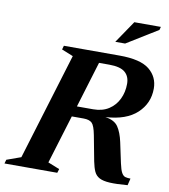

<svg xmlns="http://www.w3.org/2000/svg" viewBox="-121 -936 897 1019"><g transform="rotate(10 328.0 -427.0)"><path d="M200 -46 262.5 -21 256 0H-28.5L-22.5 -21L54 -48.5L229.5 -624L167.5 -649L173.5 -670H473.5Q586.5 -670 634.8 -630.8Q683 -591.5 683 -528.5Q683 -449.5 625.5 -395.8Q568 -342 456 -335.5Q505.5 -328.5 525.5 -299Q545.5 -269.5 556.5 -219L580 -108.5Q587.5 -73.5 596 -58.5Q604.5 -43.5 616 -40.2Q627.5 -37 644 -37L635 0Q575.5 5 539.2 3Q503 1 483.2 -9.5Q463.5 -20 454.2 -40.5Q445 -61 438.5 -93.5L412.5 -230.5Q403 -280.5 388.8 -294.2Q374.5 -308 343 -308H280ZM385.5 -365Q434.5 -365 468.8 -387.2Q503 -409.5 521 -446.8Q539 -484 539 -529Q539 -569.5 513.2 -591.2Q487.5 -613 428.5 -613H373L297.5 -365ZM438.5 -738 520 -858H663L658.5 -841L491.5 -738Z"/></g></svg>

Font: Newsreader Text
Style: Bold Italic
Weight: 700
Italic angle: -17°
Designer: Hugues Gentile
Foundry: Production Type
Version: Version 1.001